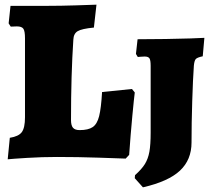

<svg xmlns="http://www.w3.org/2000/svg" viewBox="-20 -672 895 822"><path d="M22 -82Q60 -88 73.5 -106.5Q87 -125 87 -170V-508Q87 -539 80 -549Q73 -559 52 -559L26 -558L17 -572L25 -647H186Q239 -647 303 -649Q367 -651 393 -652L382 -554Q330 -549 312.5 -538.5Q295 -528 294 -502Q284 -352 284 -158Q284 -135 292.5 -125Q301 -115 321 -115Q358 -115 377 -128Q396 -141 404.5 -175Q413 -209 417 -278L545 -291L557 -276Q554 -254 546.5 -175Q539 -96 533 -9L518 7Q492 6 402.5 3Q313 0 224 0Q160 0 95.5 4Q31 8 13 10ZM557 91 558 78Q587 52 600.5 30Q614 8 619.5 -22Q625 -52 625 -105V-390Q625 -414 620 -422Q615 -430 599 -430Q589 -430 581 -429Q573 -428 570 -428L562 -441L569 -504L689 -505Q752 -506 796.5 -507.5Q841 -509 855 -510L848 -431Q824 -426 818 -419Q812 -412 810 -391Q806 -335 803 -239.5Q800 -144 800 -62Q800 12 750.5 58.5Q701 105 592 130Z"/></svg>

Font: Alegreya SC Black
Style: Regular
Weight: 900
Designer: Juan Pablo del Peral
Foundry: Huerta Tipografica
Version: Version 2.007; ttfautohint (v1.6)